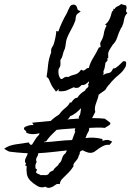

<svg xmlns="http://www.w3.org/2000/svg" viewBox="-150 -670 674 940"><path d="M473.6 -606.4Q460 -592.8 457.5 -574.2Q455.1 -555.7 447.3 -539.1Q445.3 -536.1 443.8 -534.2Q442.4 -532.2 441.4 -530.3Q430.7 -508.8 423.8 -486.8Q417 -464.8 399.4 -448.2H400.4Q392.6 -437.5 385.3 -424.3Q377.9 -411.1 379.9 -397.5V-384.8H374Q378.9 -377 374.5 -371.6Q370.1 -366.2 365.2 -361.3L366.2 -360.4Q364.3 -350.6 362.8 -340.8Q361.3 -331.1 356.4 -321.3Q358.4 -311.5 355.5 -301.8Q364.3 -309.6 377 -311.5Q389.6 -313.5 393.6 -318.4Q397.5 -322.3 399.4 -326.7Q401.4 -331.1 404.3 -335Q410.2 -334 416.5 -337.9Q422.9 -341.8 429.7 -347.7Q436.5 -353.5 442.4 -359.9Q448.2 -366.2 453.1 -370.1Q467.8 -372.1 467.8 -362.3Q467.8 -352.5 464.8 -342.8L463.9 -341.8Q452.1 -320.3 432.6 -304.7Q413.1 -289.1 396.5 -270.5L395.5 -269.5Q387.7 -258.8 379.9 -251Q374 -244.1 372.1 -240.7Q370.1 -237.3 368.7 -234.4Q367.2 -231.4 363.8 -228.5Q360.4 -225.6 351.6 -219.7Q346.7 -216.8 342.3 -213.4Q337.9 -210 333 -206.1Q331.1 -195.3 327.6 -185.1Q324.2 -174.8 320.3 -164.6Q316.4 -154.3 314.9 -143.6Q313.5 -132.8 316.4 -122.1Q312.5 -114.3 308.6 -106.9Q304.7 -99.6 300.8 -91.8Q316.4 -91.8 332 -91.3Q347.7 -90.8 363.3 -88.9Q370.1 -84 376.5 -79.1Q382.8 -74.2 389.6 -69.3Q391.6 -64.5 388.7 -61Q385.7 -57.6 380.9 -54.7Q376 -51.8 371.1 -48.8Q366.2 -45.9 363.3 -43.9Q344.7 -45.9 325.7 -45.4Q306.6 -44.9 287.1 -43.9Q285.2 -34.2 285.2 -29.3L284.2 -28.3Q279.3 -20.5 275.4 -11.7Q271.5 -2.9 268.6 5.9Q309.6 0 351.6 10.7V19.5Q366.2 14.6 376 15.1Q385.7 15.6 399.4 23.4L386.7 39.1Q369.1 37.1 352.5 45.9Q335.9 54.7 322.3 65.4Q319.3 67.4 315.9 70.3Q312.5 73.2 309.6 74.2Q295.9 81.1 280.8 76.7Q265.6 72.3 252.9 64.5L253.9 66.4Q246.1 68.4 243.7 70.8Q241.2 73.2 240.7 76.7Q240.2 80.1 239.7 84Q239.3 87.9 235.4 91.8Q234.4 100.6 229.5 107.9Q224.6 115.2 219.2 121.1Q213.9 127 210.9 132.3Q208 137.7 210 143.6Q202.1 156.2 192.9 167Q183.6 177.7 172.9 187.5Q162.1 197.3 153.3 207Q144.5 216.8 142.6 231.4Q140.6 231.4 138.2 231Q135.7 230.5 133.8 230.5Q128.9 229.5 122.6 234.4Q116.2 239.3 108.4 243.7Q100.6 248 91.3 249.5Q82 251 72.3 244.1Q51.8 252 32.2 240.2Q12.7 228.5 -1 214.8Q-15.6 200.2 -18.6 181.2Q-21.5 162.1 -19.5 142.6L-27.3 139.6L-22.5 130.9Q-28.3 124 -27.8 117.7Q-27.3 111.3 -24.4 104.5Q-21.5 97.7 -18.1 91.8Q-14.6 85.9 -14.6 80.1Q-20.5 80.1 -34.7 79.1Q-48.8 78.1 -64.5 76.7Q-80.1 75.2 -93.3 73.7Q-106.4 72.3 -109.4 70.3L-129.9 58.6Q-117.2 48.8 -102.5 43.9Q-87.9 39.1 -72.3 36.6Q-56.6 34.2 -40.5 32.2Q-24.4 30.3 -9.8 27.3Q-7.8 30.3 -5.4 33.7Q-2.9 37.1 0 39.1L6.8 38.1Q14.6 26.4 22 13.7Q29.3 1 39.1 -7.8Q42 -10.7 43.9 -17.6Q27.3 -13.7 11.2 -13.2Q-4.9 -12.7 -21.5 -20.5V-26.4Q-26.4 -32.2 -30.8 -35.6Q-35.2 -39.1 -29.3 -47.9Q-16.6 -53.7 -7.3 -56.2Q2 -58.6 15.6 -57.6Q12.7 -59.6 11.2 -63Q9.8 -66.4 7.8 -69.3L98.6 -78.1Q108.4 -87.9 119.1 -95.7Q129.9 -103.5 140.6 -110.4Q151.4 -127 168.9 -140.6Q186.5 -154.3 192.4 -168.9L197.3 -167Q199.2 -168 201.7 -171.9Q204.1 -175.8 208 -180.2Q211.9 -184.6 216.8 -188Q221.7 -191.4 228.5 -191.4Q242.2 -212.9 266.6 -226.6Q268.6 -232.4 272 -235.4Q275.4 -238.3 278.3 -240.7Q281.2 -243.2 282.7 -246.6Q284.2 -250 281.2 -256.8Q287.1 -264.6 285.2 -271.5Q277.3 -263.7 269.5 -258.3Q261.7 -252.9 250 -253.9Q244.1 -249 241.2 -246.1Q238.3 -243.2 235.4 -241.7Q232.4 -240.2 228 -239.7Q223.6 -239.3 213.9 -240.2V-244.1Q191.4 -233.4 176.8 -227.5Q162.1 -221.7 136.7 -223.6Q136.7 -225.6 137.2 -229Q137.7 -232.4 135.7 -234.4Q133.8 -229.5 130.9 -227.1Q127.9 -224.6 124 -221.7Q116.2 -231.4 109.4 -241.2Q102.5 -251 97.7 -262.7Q94.7 -269.5 90.3 -279.8Q85.9 -290 78.1 -293Q81.1 -310.5 82.5 -324.7Q84 -338.9 85.4 -352.5Q86.9 -366.2 90.3 -380.9Q93.8 -395.5 100.6 -414.1Q98.6 -429.7 105.5 -439.5Q112.3 -449.2 114.3 -458Q123 -487.3 126 -518.6Q129.9 -517.6 135.7 -515.6Q151.4 -561.5 176.8 -604.5Q177.7 -606.4 180.2 -612.3Q182.6 -618.2 185.5 -624Q188.5 -629.9 190.9 -634.8Q193.4 -639.6 194.3 -640.6Q197.3 -644.5 204.1 -646.5Q210.9 -648.4 215.8 -646.5Q219.7 -645.5 222.7 -641.6Q225.6 -637.7 227.1 -633.3Q228.5 -628.9 229.5 -625.5Q230.5 -622.1 231.4 -621.1L245.1 -614.3Q237.3 -607.4 232.4 -604.5Q227.5 -601.6 225.1 -597.7Q222.7 -593.8 221.2 -587.4Q219.7 -581.1 218.8 -568.4L217.8 -567.4Q213.9 -555.7 208 -543.9Q202.1 -532.2 196.3 -521.5Q185.5 -502 179.2 -486.3Q172.9 -470.7 170.9 -448.2Q169.9 -439.5 167.5 -431.6Q165 -423.8 161.1 -416Q158.2 -408.2 155.8 -397Q153.3 -385.7 148.4 -380.9Q145.5 -377 145.5 -372.1Q145.5 -367.2 146 -361.3Q146.5 -355.5 145.5 -349.6Q144.5 -343.8 140.6 -337.9Q134.8 -331.1 136.2 -313.5Q137.7 -295.9 144.5 -288.1Q146.5 -283.2 149.4 -283.2Q154.3 -282.2 162.6 -289.1Q170.9 -295.9 184.6 -293Q194.3 -298.8 202.6 -301.3Q210.9 -303.7 218.3 -305.7Q225.6 -307.6 232.4 -312.5Q239.3 -317.4 247.1 -329.1Q254.9 -324.2 258.8 -324.7Q262.7 -325.2 266.1 -328.1Q269.5 -331.1 273.4 -334Q277.3 -336.9 285.2 -337.9Q291 -362.3 307.1 -388.2Q323.2 -414.1 334 -437.5Q335 -437.5 335.9 -438Q336.9 -438.5 338.9 -438.5Q340.8 -438.5 341.8 -439.5Q342.8 -441.4 341.8 -446.8Q340.8 -452.1 340.8 -454.1Q339.8 -460.9 344.7 -467.8Q355.5 -485.4 358.4 -505.9Q361.3 -526.4 372.1 -544.9L364.3 -548.8Q377 -559.6 382.8 -569.8Q388.7 -580.1 391.6 -589.8Q394.5 -599.6 396.5 -607.4Q398.4 -615.2 405.3 -620.1V-627.9L410.2 -625Q416 -635.7 425.8 -639.2Q435.5 -642.6 443.4 -650.4Q449.2 -647.5 455.1 -646.5Q460.9 -645.5 466.8 -643.6Q471.7 -633.8 468.8 -626Q465.8 -618.2 467.8 -612.3ZM247.1 -140.6Q233.4 -127 222.2 -117.7Q210.9 -108.4 192.4 -100.6Q190.4 -93.8 187.5 -91.3Q184.6 -88.9 179.7 -85Q193.4 -86.9 208 -87.4Q222.7 -87.9 237.3 -89.8V-93.8L234.4 -94.7Q243.2 -109.4 243.7 -117.2Q244.1 -125 247.1 -140.6ZM218.8 -42Q196.3 -40 172.9 -38.6Q149.4 -37.1 127 -34.2Q112.3 -20.5 99.1 -6.8Q85.9 6.8 75.2 23.4Q69.3 21.5 69.8 22Q70.3 22.5 65.4 26.4Q99.6 24.4 134.3 20.5Q168.9 16.6 203.1 15.6Q203.1 14.6 205.6 8.3Q208 2 210.9 -5.9Q213.9 -13.7 216.3 -20Q218.8 -26.4 218.8 -26.4L215.8 -28.3Q215.8 -34.2 218.8 -42ZM177.7 66.4Q142.6 70.3 107.4 74.2Q72.3 78.1 37.1 80.1Q37.1 86.9 34.7 91.8Q32.2 96.7 29.8 101.1Q27.3 105.5 26.9 110.4Q26.4 115.2 29.3 123Q24.4 132.8 23.4 138.7Q22.5 144.5 24.4 155.3Q27.3 156.2 31.2 160.2Q29.3 167 26.4 170.9Q26.4 177.7 35.2 180.7Q43.9 183.6 48.8 187.5Q57.6 186.5 69.3 187.5Q81.1 188.5 87.9 181.6Q91.8 173.8 97.7 170.4Q103.5 167 111.3 164.1Q113.3 158.2 118.2 153.3Q123 148.4 127.9 144.5Q135.7 138.7 136.2 135.7Q136.7 132.8 140.6 128.9Q146.5 124 148.9 119.1Q151.4 114.3 153.3 107.4Q156.2 97.7 159.7 91.8Q163.1 85.9 170.9 80.1Z"/></svg>

Font: Homemade Apple
Style: Regular
Weight: 400
Designer: Font Diner, Inc
Foundry: Font Diner, Inc
Version: Version 1.000